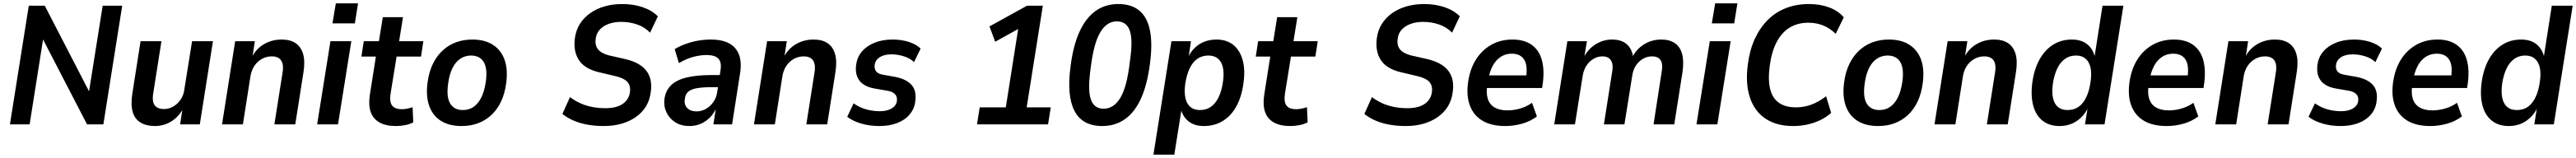

<svg xmlns="http://www.w3.org/2000/svg" viewBox="-20 -739 15303 939"><path d="M39 0 151 -705H246L522 -171H505L590 -705H706L594 0H497L222 -531H240L156 0Z M900 10Q849 10 814.5 -11Q780 -32 768 -75Q756 -118 766 -182L815 -494H939L891 -189Q885 -155 890 -133.5Q895 -112 911.5 -101.5Q928 -91 953 -91Q984 -91 1009.5 -106Q1035 -121 1053 -147Q1071 -173 1075 -207L1121 -494H1245L1167 0H1050L1065 -97H1070Q1043 -46 998.5 -18Q954 10 900 10Z M1299 0 1377 -494H1494L1479 -397H1475Q1502 -450 1549 -477Q1596 -504 1653 -504Q1704 -504 1736 -482.5Q1768 -461 1780.5 -418.5Q1793 -376 1783 -311L1734 0H1610L1658 -304Q1664 -339 1658.5 -360.5Q1653 -382 1637 -393Q1621 -404 1595 -404Q1563 -404 1536 -389Q1509 -374 1491.5 -348Q1474 -322 1468 -287L1423 0Z M1955 -600 1975 -719H2107L2088 -600ZM1864 0 1943 -494H2067L1988 0Z M2332 10Q2272 10 2234 -11.5Q2196 -33 2182 -74Q2168 -115 2177 -175L2213 -403H2127L2141 -494H2231L2254 -637H2374L2351 -494H2495L2481 -403H2336L2300 -181Q2293 -132 2310 -111Q2327 -90 2367 -90Q2383 -90 2400 -93.5Q2417 -97 2431 -102L2435 -12Q2415 -1 2387 4.5Q2359 10 2332 10Z M2722 10Q2648 10 2599 -21Q2550 -52 2529.5 -110.5Q2509 -169 2520 -249Q2528 -311 2551 -358.5Q2574 -406 2609 -438.5Q2644 -471 2688.5 -487.5Q2733 -504 2786 -504Q2860 -504 2908.5 -472.5Q2957 -441 2977.5 -383.5Q2998 -326 2987 -245Q2979 -183 2956.5 -135.5Q2934 -88 2899 -55.5Q2864 -23 2819.5 -6.5Q2775 10 2722 10ZM2729 -85Q2766 -85 2793.5 -104Q2821 -123 2839.5 -160.5Q2858 -198 2866 -253Q2877 -332 2853.5 -370.5Q2830 -409 2778 -409Q2743 -409 2714.5 -390Q2686 -371 2667.5 -333.5Q2649 -296 2642 -241Q2631 -162 2654.5 -123.5Q2678 -85 2729 -85Z M3566 10Q3517 10 3471 2Q3425 -6 3387 -22.5Q3349 -39 3321 -62L3366 -162Q3395 -140 3428.5 -125Q3462 -110 3499.5 -103Q3537 -96 3576 -96Q3620 -96 3650.5 -107Q3681 -118 3699.5 -139.5Q3718 -161 3722 -190Q3726 -217 3717.5 -236Q3709 -255 3688.5 -267Q3668 -279 3634 -287L3537 -310Q3453 -330 3419 -382Q3385 -434 3395 -511Q3401 -559 3425 -597Q3449 -635 3487 -661.5Q3525 -688 3573 -701.5Q3621 -715 3676 -715Q3742 -715 3797 -696.5Q3852 -678 3888 -642L3842 -545Q3810 -578 3765 -593.5Q3720 -609 3670 -609Q3629 -609 3596 -597Q3563 -585 3543 -563Q3523 -541 3519 -510Q3513 -470 3532.5 -446Q3552 -422 3597 -410L3694 -388Q3783 -367 3820 -318Q3857 -269 3846 -193Q3840 -143 3816.5 -105.5Q3793 -68 3755 -42Q3717 -16 3669.5 -3Q3622 10 3566 10Z M4075 10Q4027 10 3992 -12Q3957 -34 3939.5 -70.5Q3922 -107 3927 -150Q3934 -200 3965.5 -231.5Q3997 -263 4057 -278Q4117 -293 4208 -293H4270L4260 -221H4211Q4155 -221 4120.5 -215Q4086 -209 4068.5 -194Q4051 -179 4048 -150Q4043 -117 4062.5 -97Q4082 -77 4118 -77Q4146 -77 4172 -91Q4198 -105 4217 -131.5Q4236 -158 4241 -194L4260 -320Q4268 -368 4248 -390Q4228 -412 4177 -412Q4140 -412 4098.5 -401Q4057 -390 4013 -364L3988 -447Q4020 -466 4055 -478.5Q4090 -491 4127.5 -497.5Q4165 -504 4202 -504Q4270 -504 4312 -481Q4354 -458 4370.5 -413Q4387 -368 4376 -301L4329 0H4218L4234 -103H4238Q4223 -67 4198 -41.5Q4173 -16 4142 -3Q4111 10 4075 10Z M4459 0 4537 -494H4654L4639 -397H4635Q4662 -450 4709 -477Q4756 -504 4813 -504Q4864 -504 4896 -482.5Q4928 -461 4940.5 -418.5Q4953 -376 4943 -311L4894 0H4770L4818 -304Q4824 -339 4818.5 -360.5Q4813 -382 4797 -393Q4781 -404 4755 -404Q4723 -404 4696 -389Q4669 -374 4651.5 -348Q4634 -322 4628 -287L4583 0Z M5204 10Q5145 10 5095 -5Q5045 -20 5013 -45L5051 -125Q5073 -109 5098.5 -98.5Q5124 -88 5152 -83Q5180 -78 5205 -78Q5250 -78 5277 -94.5Q5304 -111 5308 -139Q5311 -163 5298 -178Q5285 -193 5256 -199L5175 -213Q5113 -224 5085.5 -260Q5058 -296 5066 -355Q5072 -399 5099.5 -432Q5127 -465 5174 -484.5Q5221 -504 5283 -504Q5316 -504 5347 -498Q5378 -492 5404.5 -480Q5431 -468 5449 -450L5410 -370Q5386 -393 5349 -404.5Q5312 -416 5276 -416Q5232 -416 5206 -399Q5180 -382 5176 -353Q5173 -330 5184.5 -315Q5196 -300 5225 -295L5303 -281Q5368 -267 5397 -232Q5426 -197 5417 -136Q5412 -92 5383.5 -58.5Q5355 -25 5309 -7.5Q5263 10 5204 10Z M5784 0 5800 -101H5955L6034 -602L6089 -600L5892 -491L5858 -582L6081 -705H6175L6079 -101H6222L6206 0Z M6528 10Q6409 10 6362.5 -81Q6316 -172 6340 -347Q6356 -471 6393.5 -552Q6431 -633 6488.5 -674Q6546 -715 6623 -715Q6703 -715 6750 -674.5Q6797 -634 6812 -554.5Q6827 -475 6811 -359Q6795 -235 6758 -153.5Q6721 -72 6663 -31Q6605 10 6528 10ZM6536 -93Q6597 -93 6636 -158.5Q6675 -224 6692 -373Q6711 -499 6692 -555.5Q6673 -612 6614 -612Q6554 -612 6515 -545Q6476 -478 6459 -333Q6441 -208 6459.5 -150.5Q6478 -93 6536 -93Z M6832 180 6939 -494H7055L7040 -394H7035Q7053 -431 7078.5 -455.5Q7104 -480 7136.5 -492Q7169 -504 7206 -504Q7267 -504 7306.5 -472Q7346 -440 7362 -382Q7378 -324 7367 -247Q7357 -167 7326 -109.5Q7295 -52 7245.5 -21Q7196 10 7131 10Q7076 10 7040.5 -18Q7005 -46 6994 -96H7000L6956 180ZM7109 -85Q7147 -85 7174.5 -105Q7202 -125 7220 -163Q7238 -201 7245 -253Q7256 -329 7233 -369Q7210 -409 7158 -409Q7121 -409 7093 -389.5Q7065 -370 7047 -332Q7029 -294 7021 -241Q7011 -166 7033.5 -125.5Q7056 -85 7109 -85Z M7645 10Q7585 10 7547 -11.5Q7509 -33 7495 -74Q7481 -115 7490 -175L7526 -403H7440L7454 -494H7544L7567 -637H7687L7664 -494H7808L7794 -403H7649L7613 -181Q7606 -132 7623 -111Q7640 -90 7680 -90Q7696 -90 7713 -93.5Q7730 -97 7744 -102L7748 -12Q7728 -1 7700 4.5Q7672 10 7645 10Z M8330 10Q8281 10 8235 2Q8189 -6 8151 -22.5Q8113 -39 8085 -62L8130 -162Q8159 -140 8192.5 -125Q8226 -110 8263.5 -103Q8301 -96 8340 -96Q8384 -96 8414.5 -107Q8445 -118 8463.5 -139.5Q8482 -161 8486 -190Q8490 -217 8481.5 -236Q8473 -255 8452.5 -267Q8432 -279 8398 -287L8301 -310Q8217 -330 8183 -382Q8149 -434 8159 -511Q8165 -559 8189 -597Q8213 -635 8251 -661.5Q8289 -688 8337 -701.5Q8385 -715 8440 -715Q8506 -715 8561 -696.5Q8616 -678 8652 -642L8606 -545Q8574 -578 8529 -593.5Q8484 -609 8434 -609Q8393 -609 8360 -597Q8327 -585 8307 -563Q8287 -541 8283 -510Q8277 -470 8296.5 -446Q8316 -422 8361 -410L8458 -388Q8547 -367 8584 -318Q8621 -269 8610 -193Q8604 -143 8580.5 -105.5Q8557 -68 8519 -42Q8481 -16 8433.5 -3Q8386 10 8330 10Z M8923 10Q8840 10 8787.5 -21Q8735 -52 8712.5 -110Q8690 -168 8701 -249Q8712 -328 8747.5 -384.5Q8783 -441 8838.5 -472.5Q8894 -504 8965 -504Q9034 -504 9077.5 -473.5Q9121 -443 9138 -387Q9155 -331 9146 -252L9141 -216H8796L8807 -291H9063L9045 -273Q9053 -323 9046 -355Q9039 -387 9017.5 -403.5Q8996 -420 8961 -420Q8924 -420 8895.5 -401.5Q8867 -383 8848.5 -349.5Q8830 -316 8821 -268L8816 -239Q8807 -187 8818 -152.5Q8829 -118 8858.5 -100.5Q8888 -83 8935 -83Q8972 -83 9010.5 -94Q9049 -105 9081 -128L9110 -47Q9070 -17 9020.5 -3.5Q8971 10 8923 10Z M9213 0 9291 -494H9407L9391 -397L9387 -396Q9413 -447 9458.5 -475.5Q9504 -504 9556 -504Q9612 -504 9643.5 -476.5Q9675 -449 9682 -398L9677 -399Q9701 -447 9746.5 -475.5Q9792 -504 9849 -504Q9898 -504 9929.5 -482.5Q9961 -461 9972.5 -418.5Q9984 -376 9975 -311L9926 0H9803L9850 -305Q9857 -341 9852.5 -362Q9848 -383 9833.5 -393.5Q9819 -404 9794 -404Q9764 -404 9739 -389Q9714 -374 9697.5 -348.5Q9681 -323 9676 -287L9630 0H9508L9556 -305Q9563 -341 9557.5 -362Q9552 -383 9537.5 -393.5Q9523 -404 9500 -404Q9477 -404 9457.5 -395Q9438 -386 9422.5 -371Q9407 -356 9396.5 -335Q9386 -314 9382 -288L9336 0Z M10149 -600 10169 -719H10301L10282 -600ZM10058 0 10137 -494H10261L10182 0Z M10632 10Q10534 10 10468.5 -33.5Q10403 -77 10375.5 -159Q10348 -241 10363 -356Q10374 -442 10404.5 -508Q10435 -574 10481.5 -620.5Q10528 -667 10590 -691Q10652 -715 10726 -715Q10792 -715 10846 -695Q10900 -675 10933 -636L10885 -538Q10850 -572 10810 -588Q10770 -604 10722 -604Q10659 -604 10611.5 -575Q10564 -546 10534 -488.5Q10504 -431 10493 -347Q10482 -263 10496 -208.5Q10510 -154 10548.5 -127.5Q10587 -101 10649 -101Q10695 -101 10738.5 -116.5Q10782 -132 10828 -167L10858 -68Q10830 -43 10794 -25.5Q10758 -8 10717 1Q10676 10 10632 10Z M11137 10Q11063 10 11014 -21Q10965 -52 10944.5 -110.5Q10924 -169 10935 -249Q10943 -311 10966 -358.5Q10989 -406 11024 -438.5Q11059 -471 11103.5 -487.5Q11148 -504 11201 -504Q11275 -504 11323.5 -472.5Q11372 -441 11392.5 -383.5Q11413 -326 11402 -245Q11394 -183 11371.5 -135.5Q11349 -88 11314 -55.5Q11279 -23 11234.5 -6.5Q11190 10 11137 10ZM11144 -85Q11181 -85 11208.5 -104Q11236 -123 11254.5 -160.5Q11273 -198 11281 -253Q11292 -332 11268.5 -370.5Q11245 -409 11193 -409Q11158 -409 11129.5 -390Q11101 -371 11082.5 -333.5Q11064 -296 11057 -241Q11046 -162 11069.5 -123.5Q11093 -85 11144 -85Z M11472 0 11550 -494H11667L11652 -397H11648Q11675 -450 11722 -477Q11769 -504 11826 -504Q11877 -504 11909 -482.5Q11941 -461 11953.5 -418.5Q11966 -376 11956 -311L11907 0H11783L11831 -304Q11837 -339 11831.5 -360.5Q11826 -382 11810 -393Q11794 -404 11768 -404Q11736 -404 11709 -389Q11682 -374 11664.5 -348Q11647 -322 11641 -287L11596 0Z M12215 10Q12153 10 12113 -22.5Q12073 -55 12058 -113Q12043 -171 12053 -248Q12064 -328 12095.5 -385Q12127 -442 12176 -473Q12225 -504 12288 -504Q12344 -504 12379 -476Q12414 -448 12425 -398H12422L12470 -705H12594L12482 0H12366L12382 -100H12385Q12368 -65 12342 -40Q12316 -15 12284 -2.5Q12252 10 12215 10ZM12263 -85Q12301 -85 12328.5 -104.5Q12356 -124 12374 -162.5Q12392 -201 12399 -253Q12410 -328 12387 -368.5Q12364 -409 12312 -409Q12275 -409 12247 -389Q12219 -369 12201 -331.5Q12183 -294 12175 -241Q12165 -165 12187.5 -125Q12210 -85 12263 -85Z M12852 10Q12769 10 12716.5 -21Q12664 -52 12641.5 -110Q12619 -168 12630 -249Q12641 -328 12676.5 -384.5Q12712 -441 12767.5 -472.5Q12823 -504 12894 -504Q12963 -504 13006.5 -473.5Q13050 -443 13067 -387Q13084 -331 13075 -252L13070 -216H12725L12736 -291H12992L12974 -273Q12982 -323 12975 -355Q12968 -387 12946.5 -403.5Q12925 -420 12890 -420Q12853 -420 12824.5 -401.5Q12796 -383 12777.5 -349.5Q12759 -316 12750 -268L12745 -239Q12736 -187 12747 -152.5Q12758 -118 12787.5 -100.5Q12817 -83 12864 -83Q12901 -83 12939.5 -94Q12978 -105 13010 -128L13039 -47Q12999 -17 12949.5 -3.5Q12900 10 12852 10Z M13140 0 13218 -494H13335L13320 -397H13316Q13343 -450 13390 -477Q13437 -504 13494 -504Q13545 -504 13577 -482.5Q13609 -461 13621.5 -418.5Q13634 -376 13624 -311L13575 0H13451L13499 -304Q13505 -339 13499.5 -360.5Q13494 -382 13478 -393Q13462 -404 13436 -404Q13404 -404 13377 -389Q13350 -374 13332.5 -348Q13315 -322 13309 -287L13264 0Z M13885 10Q13826 10 13776 -5Q13726 -20 13694 -45L13732 -125Q13754 -109 13779.5 -98.5Q13805 -88 13833 -83Q13861 -78 13886 -78Q13931 -78 13958 -94.5Q13985 -111 13989 -139Q13992 -163 13979 -178Q13966 -193 13937 -199L13856 -213Q13794 -224 13766.5 -260Q13739 -296 13747 -355Q13753 -399 13780.5 -432Q13808 -465 13855 -484.5Q13902 -504 13964 -504Q13997 -504 14028 -498Q14059 -492 14085.5 -480Q14112 -468 14130 -450L14091 -370Q14067 -393 14030 -404.5Q13993 -416 13957 -416Q13913 -416 13887 -399Q13861 -382 13857 -353Q13854 -330 13865.5 -315Q13877 -300 13906 -295L13984 -281Q14049 -267 14078 -232Q14107 -197 14098 -136Q14093 -92 14064.5 -58.5Q14036 -25 13990 -7.5Q13944 10 13885 10Z M14418 10Q14335 10 14282.5 -21Q14230 -52 14207.5 -110Q14185 -168 14196 -249Q14207 -328 14242.5 -384.5Q14278 -441 14333.5 -472.5Q14389 -504 14460 -504Q14529 -504 14572.5 -473.5Q14616 -443 14633 -387Q14650 -331 14641 -252L14636 -216H14291L14302 -291H14558L14540 -273Q14548 -323 14541 -355Q14534 -387 14512.5 -403.5Q14491 -420 14456 -420Q14419 -420 14390.5 -401.5Q14362 -383 14343.5 -349.5Q14325 -316 14316 -268L14311 -239Q14302 -187 14313 -152.5Q14324 -118 14353.5 -100.5Q14383 -83 14430 -83Q14467 -83 14505.5 -94Q14544 -105 14576 -128L14605 -47Q14565 -17 14515.5 -3.5Q14466 10 14418 10Z M14884 10Q14822 10 14782 -22.5Q14742 -55 14727 -113Q14712 -171 14722 -248Q14733 -328 14764.5 -385Q14796 -442 14845 -473Q14894 -504 14957 -504Q15013 -504 15048 -476Q15083 -448 15094 -398H15091L15139 -705H15263L15151 0H15035L15051 -100H15054Q15037 -65 15011 -40Q14985 -15 14953 -2.5Q14921 10 14884 10ZM14932 -85Q14970 -85 14997.5 -104.5Q15025 -124 15043 -162.5Q15061 -201 15068 -253Q15079 -328 15056 -368.5Q15033 -409 14981 -409Q14944 -409 14916 -389Q14888 -369 14870 -331.5Q14852 -294 14844 -241Q14834 -165 14856.5 -125Q14879 -85 14932 -85Z"/></svg>

Font: Nunito Sans 10pt SemiCondensed
Style: Bold Italic
Weight: 700
Width: 4
Italic angle: -9°
Designer: Vernon Adams
Foundry: Vernon Adams
Version: Version 3.101;gftools[0.9.27]